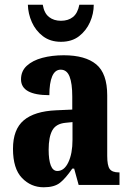

<svg xmlns="http://www.w3.org/2000/svg" viewBox="-20 -783 549 813"><path d="M165 10Q111 10 73 -29.5Q35 -69 35 -153Q35 -235 80.5 -273.5Q126 -312 218 -316L286 -319V-374Q286 -430 274.5 -459Q263 -488 237 -488Q213 -488 201 -460Q189 -432 189 -380Q69 -380 69 -447Q69 -482 93.5 -504.5Q118 -527 159 -538Q200 -549 250 -549Q341 -549 387.5 -510.5Q434 -472 434 -379V-123Q434 -82 444.5 -67.5Q455 -53 483 -53H486V0H313L294 -69H286Q258 -28 234 -9Q210 10 165 10ZM223 -59Q252 -59 269.5 -96Q287 -133 287 -191V-266L257 -263Q217 -259 201.5 -231Q186 -203 186 -149Q186 -106 195 -82.5Q204 -59 223 -59ZM238 -606Q193 -606 162 -629.5Q131 -653 115 -689Q99 -725 98 -763H161Q167 -727 187.5 -711Q208 -695 238 -695Q269 -695 289 -711Q309 -727 316 -763H377Q377 -725 361 -689Q345 -653 314.5 -629.5Q284 -606 238 -606Z"/></svg>

Font: Noto Serif ExtraCondensed ExtraBold
Style: Regular
Weight: 800
Width: 2
Designer: Monotype Design Team
Foundry: Monotype Imaging Inc.
Version: Version 2.013; ttfautohint (v1.8.4.7-5d5b)